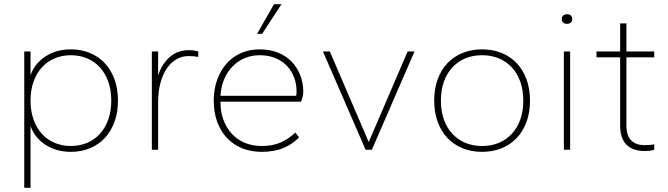

<svg xmlns="http://www.w3.org/2000/svg" viewBox="-20 -716 3194 918"><path d="M319 10Q250 10 198.5 -23Q147 -56 126 -113V182H96V-470H126V-357Q147 -414 198.5 -447Q250 -480 319 -480Q368 -480 409.5 -463Q451 -446 481 -414Q511 -382 527.5 -336.5Q544 -291 544 -235Q544 -179 527.5 -133.5Q511 -88 481 -56Q451 -24 409.5 -7Q368 10 319 10ZM319 -18Q361 -18 396.5 -33Q432 -48 457.5 -76Q483 -104 497.5 -144Q512 -184 512 -235Q512 -286 497.5 -326Q483 -366 457.5 -394Q432 -422 396.5 -437Q361 -452 319 -452Q277 -452 241.5 -437Q206 -422 180.5 -394Q155 -366 140.5 -326Q126 -286 126 -235Q126 -184 140.5 -144Q155 -104 180.5 -76Q206 -48 241.5 -33Q277 -18 319 -18Z M706 0V-470H736V-356Q756 -413 793 -444.5Q830 -476 881 -476Q895 -476 907.5 -474.5Q920 -473 928 -470V-444Q916 -446 904.5 -447Q893 -448 881 -448Q850 -448 823.5 -432.5Q797 -417 777.5 -388.5Q758 -360 747 -319Q736 -278 736 -227V0Z M1231 10Q1180 10 1138 -7Q1096 -24 1065.5 -56Q1035 -88 1018.5 -133.5Q1002 -179 1002 -235Q1002 -291 1019 -336.5Q1036 -382 1065 -414Q1094 -446 1134 -463Q1174 -480 1221 -480Q1271 -480 1310 -464Q1349 -448 1375.5 -420Q1402 -392 1416 -355.5Q1430 -319 1430 -278Q1430 -264 1426.5 -251Q1423 -238 1419 -230H1034Q1034 -180 1049 -141Q1064 -102 1090 -74.5Q1116 -47 1152 -32.5Q1188 -18 1231 -18Q1282 -18 1320 -34Q1358 -50 1392 -82L1410 -59Q1375 -24 1332 -7Q1289 10 1231 10ZM1221 -452Q1185 -452 1152.5 -439Q1120 -426 1094.5 -401Q1069 -376 1053 -340Q1037 -304 1034 -258H1395Q1397 -262 1397.5 -267.5Q1398 -273 1398 -278Q1398 -315 1386 -346.5Q1374 -378 1351.5 -401.5Q1329 -425 1296 -438.5Q1263 -452 1221 -452ZM1209 -554 1290 -696H1326L1233 -554Z M1728 0 1524 -470H1557L1743 -37L1929 -470H1962L1758 0Z M2285 10Q2234 10 2192 -7Q2150 -24 2119.5 -56Q2089 -88 2072.5 -133.5Q2056 -179 2056 -235Q2056 -291 2072.5 -336.5Q2089 -382 2119.5 -414Q2150 -446 2192 -463Q2234 -480 2285 -480Q2336 -480 2378 -463Q2420 -446 2450.5 -414Q2481 -382 2497.5 -336.5Q2514 -291 2514 -235Q2514 -179 2497.5 -133.5Q2481 -88 2450.5 -56Q2420 -24 2378 -7Q2336 10 2285 10ZM2285 -18Q2329 -18 2365 -33Q2401 -48 2427 -76Q2453 -104 2467.5 -144Q2482 -184 2482 -235Q2482 -286 2467.5 -326Q2453 -366 2427 -394Q2401 -422 2365 -437Q2329 -452 2285 -452Q2241 -452 2205 -437Q2169 -422 2143 -394Q2117 -366 2102.5 -326Q2088 -286 2088 -235Q2088 -184 2102.5 -144Q2117 -104 2143 -76Q2169 -48 2205 -33Q2241 -18 2285 -18Z M2676 0V-470H2706V0ZM2691 -602Q2680 -602 2673 -608Q2666 -614 2666 -625Q2666 -636 2673 -642Q2680 -648 2691 -648Q2702 -648 2709 -642Q2716 -636 2716 -625Q2716 -614 2709 -608Q2702 -602 2691 -602Z M3062 6Q3006 6 2975.5 -24Q2945 -54 2945 -117V-442H2832V-470H2945V-604H2975V-470H3108V-442H2975V-117Q2975 -68 2997.5 -45Q3020 -22 3062 -22Q3074 -22 3087 -23Q3100 -24 3108 -26V0Q3100 3 3087 4.5Q3074 6 3062 6Z"/></svg>

Font: Celebes Thin
Style: Regular
Weight: 250
Designer: Anugrah Pasau
Foundry: Lafontype
Version: Version 1.000; ttfautohint (v1.8.4)